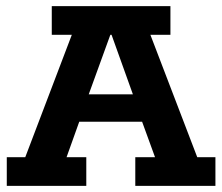

<svg xmlns="http://www.w3.org/2000/svg" viewBox="-20 -603 721 623"><path d="M2 0V-93H62L213 -490H148V-583H533V-490H468L620 -93H679V0H419V-93H483L428 -244L470 -208H212L250 -244L196 -93H260V0ZM256 -264 235 -297H442L423 -264L342 -490H338Z"/></svg>

Font: Rokkitt SemiBold
Style: Bold
Weight: 700
Version: Version 3.103